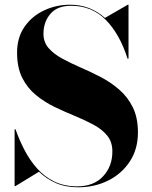

<svg xmlns="http://www.w3.org/2000/svg" viewBox="-20 -780 644 815"><path d="M45.5 10H42V-231H46Q61.5 -186.5 83.8 -143.5Q106 -100.5 137 -65.5Q168 -30.5 210 -9.8Q252 11 308 11Q378 11 417.5 -31.5Q457 -74 457 -137Q457 -177.5 435.2 -204.2Q413.5 -231 377.2 -250.5Q341 -270 297.8 -287.8Q254.5 -305.5 211.5 -326.2Q168.5 -347 132.2 -376.8Q96 -406.5 74.2 -450Q52.5 -493.5 52.5 -557Q52.5 -621 84.2 -666.5Q116 -712 167.5 -736Q219 -760 277.5 -760Q321.5 -760 358.5 -745.5Q395.5 -731 425.5 -704L522.5 -760H525.5V-531H521.5Q488.5 -635 429.5 -695.2Q370.5 -755.5 281.5 -755.5Q223 -755.5 193.8 -721Q164.5 -686.5 164.5 -636.5Q164.5 -601 186.2 -576Q208 -551 243.8 -531.5Q279.5 -512 322.2 -493.5Q365 -475 407.8 -452.8Q450.5 -430.5 486.2 -399.5Q522 -368.5 543.8 -324.5Q565.5 -280.5 565.5 -218Q565.5 -147 531.2 -94.8Q497 -42.5 439.5 -13.8Q382 15 311.5 15Q258 15 217.2 -3Q176.5 -21 145.5 -51Z"/></svg>

Font: Bodoni* 48
Style: Bold
Weight: 700
Version: Version 2.2